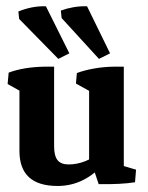

<svg xmlns="http://www.w3.org/2000/svg" viewBox="-20 -599 483 627"><path d="M168 8.3Q43.5 8.3 43.5 -106V-327.1L156.7 -321.8V-121.6Q156.7 -89.8 168 -75.9Q179.2 -62 204.1 -62Q259.3 -62 313.5 -105.5L322.8 -68.8Q257.3 8.3 168 8.3ZM43.5 -251.5V-314L63 -292L4.9 -324.7L8.3 -361.8Q56.2 -379.9 125.5 -381.3H156.7V-303.7ZM384.3 -28.8 271 -48.3V-326.2L384.3 -321.3ZM271 -251.5V-314L290.5 -291.5L228 -326.2L231 -360.4Q255.4 -369.6 287.1 -375.2Q318.8 -380.9 353 -381.3H384.3V-303.7ZM302.2 2.4 278.8 -67.9 384.3 -92.8V-29.8L366.7 -62L424.3 -44.9L420.9 -3.9Q377 3.4 302.2 2.4ZM303.2 -406.7 181.2 -540 178.7 -564.5Q198.7 -571.8 219.7 -575.4Q240.7 -579.1 264.2 -578.6L339.4 -424.8ZM170.4 -406.7 42.5 -537.1 40 -561.5Q61.5 -570.3 83.5 -574.7Q105.5 -579.1 129.9 -578.6L206.5 -424.8Z"/></svg>

Font: Markazi Text
Style: Regular
Weight: 400
Designer: Borna Izadpanah (Arabic designer), Fiona Ross (Arabic design director) and Florian Runge (Latin designer)
Foundry: Borna Izadpanah and Florian Runge
Version: Version 1.000